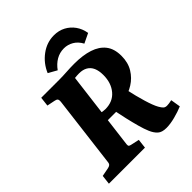

<svg xmlns="http://www.w3.org/2000/svg" viewBox="-213 -882 1013 1013"><g transform="rotate(-45 293.0 -376.0)"><path d="M14 0 20 -52 67 -61Q78 -63 84 -68Q90 -73 91 -85L140 -482Q142 -499 137 -504.5Q132 -510 120 -512L76 -521L82 -573H217Q243 -573 273 -575Q303 -577 332 -577Q396 -577 442 -562Q488 -547 513 -515Q538 -483 538 -430Q538 -380 516 -344Q494 -308 459.5 -286.5Q425 -265 385 -256L345 -241H235L242 -298Q250 -294 261 -292.5Q272 -291 279 -291Q335 -291 367 -329Q399 -367 399 -426Q399 -458 389.5 -479.5Q380 -501 361 -512Q342 -523 314 -523Q307 -523 298.5 -522.5Q290 -522 282 -521L227 -81Q226 -71 229.5 -67.5Q233 -64 243 -62L289 -52L283 0ZM437 7Q404 7 387.5 -8Q371 -23 360 -49Q350 -72 340.5 -106.5Q331 -141 322 -180Q313 -219 306 -255L431 -279Q442 -227 457 -177Q472 -127 485 -104Q494 -88 501.5 -81Q509 -74 522 -74Q536 -74 558 -79L567 -24Q539 -12 502.5 -2.5Q466 7 437 7ZM445 -614Q429 -644 404 -658.5Q379 -673 351 -673Q319 -673 292.5 -657.5Q266 -642 246 -614L198 -641Q220 -693 264.5 -726Q309 -759 362 -759Q398 -759 426.5 -744Q455 -729 474 -702.5Q493 -676 499 -640Z"/></g></svg>

Font: Yrsa
Style: Bold Italic
Weight: 700
Italic angle: -7.10001°
Version: Version 2.004